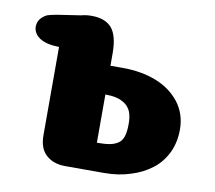

<svg xmlns="http://www.w3.org/2000/svg" viewBox="-76 -774 967 862"><g transform="rotate(10 407.0 -342.5)"><path d="M491 -146Q473 -135 453 -132Q432 -128 396 -128V-348Q424 -348 446 -343Q467 -338 485 -326Q503 -314 513 -292Q522 -269 522 -237Q522 -200 515 -179Q508 -157 491 -146ZM604 -453Q537 -479 453 -479H396V-535Q396 -616 366 -651Q336 -685 274 -685Q248 -685 227 -679L122 -663Q120 -663 116 -662Q95 -658 85 -655Q74 -653 61 -643Q47 -633 40 -618Q30 -594 40 -571Q51 -548 78 -536Q98 -527 124 -524L154 -522V-120Q154 -59 187 -30Q220 0 274 0H452Q517 0 572 -18Q627 -35 668 -67Q708 -98 731 -146Q753 -193 753 -251Q753 -322 712 -375Q671 -427 604 -453Z"/></g></svg>

Font: Coiny 2.0
Style: Regular
Weight: 400
Version: Version 1.001 July 11, 2018